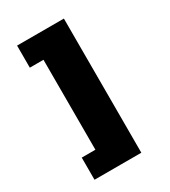

<svg xmlns="http://www.w3.org/2000/svg" viewBox="-192 -811 862 975"><g transform="rotate(-30 239.0 -323.5)"><path d="M148.9 -60.5H68.8V69.3H343.3V-717.3H68.8V-587.9H148.9Z"/></g></svg>

Font: Black Ops One
Style: Regular
Weight: 400
Designer: James Grieshaber
Foundry: James Grieshaber
Version: Version 1.002